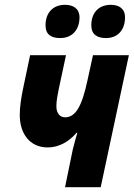

<svg xmlns="http://www.w3.org/2000/svg" viewBox="-20 -777 555 797"><path d="M230 -619C280 -619 310 -654 310 -705C310 -742 283 -757 250 -757C198 -757 169 -722 169 -672C169 -634 192 -619 230 -619ZM420 -619C470 -619 499 -654 499 -705C499 -742 473 -757 440 -757C388 -757 359 -722 359 -672C359 -634 383 -619 420 -619ZM250 0H398L515 -548H366L343 -443C320 -336 294 -290 250 -290C228 -290 214 -308 214 -336C214 -358 219 -383 224 -408L254 -548H105L77 -415C68 -372 62 -334 62 -300C62 -223 103 -165 178 -165C226 -165 267 -190 298 -226H301C295 -205 288 -180 282 -156Z"/></svg>

Font: Noto Sans Display SemiCondensed Extra
Style: Italic
Weight: 800
Width: 4
Italic angle: -12°
Designer: Monotype Design Team
Foundry: Monotype Imaging Inc.
Version: Version 1.900